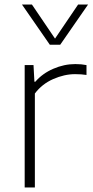

<svg xmlns="http://www.w3.org/2000/svg" viewBox="-20 -828 410 848"><path d="M89 -540.5H128L132 -467H136Q167.5 -503.5 215.2 -524.2Q263 -545 312.5 -545Q340 -545 362 -540.5V-497Q339.5 -500.5 311.5 -500.5Q264.5 -500.5 215 -478.8Q165.5 -457 134 -415V0H89ZM325 -808H369L246 -630.5H200L77 -808H121L223 -657.5Z"/></svg>

Font: Encode Sans Semi Expanded ExLight
Style: Regular
Weight: 275
Width: 6
Designer: Multiple Designers
Foundry: Impallari Type
Version: Version 2.000